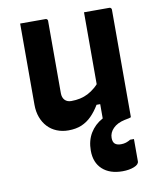

<svg xmlns="http://www.w3.org/2000/svg" viewBox="-87 -607 774 929"><g transform="rotate(-10 300.0 -143.0)"><path d="M200.1 -538Q204.1 -538 206.1 -536.5Q208.1 -535 209.6 -533.1Q211.1 -531.2 211.1 -527.3Q211.1 -482.7 211.1 -436.2Q211.1 -389.7 211.1 -344Q211.1 -298.4 211.1 -254.9Q211.1 -211.3 211.1 -172Q211.1 -150.5 222.7 -138.1Q234.3 -125.8 254.6 -125.8Q277.7 -125.8 298.2 -130.3Q318.8 -134.8 337.2 -144.3Q355.7 -153.9 373.1 -168.8Q390.6 -183.8 405.8 -204.8V-86.7H371.4Q353.1 -55.9 331 -33.7Q309 -11.6 281.3 0.1Q253.6 11.7 216.4 11.7Q185.8 11.7 159.8 1.1Q133.7 -9.4 115 -29.4Q96.3 -49.4 86 -77.1Q75.7 -104.7 75.7 -139Q75.7 -184.2 75.7 -229Q75.7 -273.7 75.7 -319Q75.7 -364.3 75.7 -408.5Q75.7 -440.7 75.7 -473.4Q75.7 -506.1 75.7 -538Q107 -538 138.3 -538Q169.6 -538 200.1 -538ZM513.7 -538Q517.7 -538 519.7 -536.4Q521.7 -534.9 523.2 -532.8Q524.7 -530.7 524.7 -526.6Q524.7 -455.4 524.7 -384.2Q524.7 -313 524.7 -241.2Q524.7 -169.5 524.7 -98.3Q524.7 -79.4 524.7 -62Q524.7 -44.7 524.7 -28.9Q524.7 -13.1 524.7 0Q502.5 0 481.1 0Q459.6 0 439.5 0Q419.3 0 400.4 0Q397.4 0 394.9 -1.5Q392.4 -3.1 390.9 -5.1Q389.4 -7.1 389.4 -11.2Q389.4 -99.1 389.4 -186.9Q389.4 -274.7 389.4 -362.6Q389.4 -450.4 389.4 -538Q411.3 -538 431.7 -538Q452 -538 472.6 -538Q493.2 -538 513.7 -538ZM473 -37.3Q485.1 -37.5 496.8 -28.2Q508.5 -18.9 524.7 1.5Q521.3 3.3 514.5 4.7Q507.6 6.1 492.5 9.1Q455.8 17 435.6 37.6Q415.4 58.2 415.4 83.9Q415.4 104.3 425.5 113.1Q435.5 121.9 455.4 121.9Q468.6 121.9 480 118.3Q491.3 114.6 502.1 107.9H520.9Q520.9 116.9 520.9 128.7Q520.9 140.6 520.9 160.8Q520.9 181 520.9 217.3Q520.9 232.9 496.8 242.4Q472.8 251.9 440.2 251.9Q377.5 251.9 341.5 218.9Q305.5 185.8 305.5 127.3Q305.5 78 327.5 41.6Q349.6 5.2 387.6 -15.5Q425.7 -36.2 473 -37.3Z"/></g></svg>

Font: Recursive Sans Linear Light
Style: Regular
Weight: 300
Version: Version 1.085